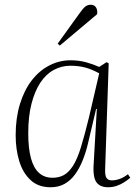

<svg xmlns="http://www.w3.org/2000/svg" viewBox="-20 -775 578 809"><path d="M423 -62Q422 -35 429 -25Q436 -15 451 -15Q468 -15 485.5 -21.5Q503 -28 519 -41L529 -26Q516 -15 501.5 -6Q487 3 470.5 8.5Q454 14 435 14Q412 14 397.5 4Q383 -6 378 -25.5Q373 -45 374 -73L388 -316H385L352 -176Q343 -136 329 -101Q315 -66 296.5 -40.5Q278 -15 252.5 -0.5Q227 14 193 14Q141 14 108.5 -16.5Q76 -47 61 -96.5Q46 -146 46 -205Q46 -278 64 -336.5Q82 -395 113.5 -436Q145 -477 187.5 -499Q230 -521 277 -521Q312 -521 341.5 -513Q371 -505 398 -493L429 -513L438 -508ZM201 -26Q228 -26 248.5 -37Q269 -48 287 -75.5Q305 -103 320.5 -153Q336 -203 355 -281L398 -466Q367 -483 339 -490.5Q311 -498 276 -498Q239 -498 206 -480Q173 -462 149.5 -426Q126 -390 112.5 -337Q99 -284 99 -214Q99 -150 110.5 -108Q122 -66 145 -46Q168 -26 201 -26ZM313 -716Q329 -739 339 -747Q349 -755 362 -755Q378 -755 385 -743Q392 -731 389 -715L232 -583L223 -591Z"/></svg>

Font: Literata 60pt ExtraLight
Style: Italic
Weight: 250
Italic angle: -2°
Designer: Latin by Veronika Burian and Jose Scaglione. Greek by Irene Vlachou. Cyrillic by Vera Evstafieva
Foundry: TypeTogether
Version: Version 3.103;gftools[0.9.29]